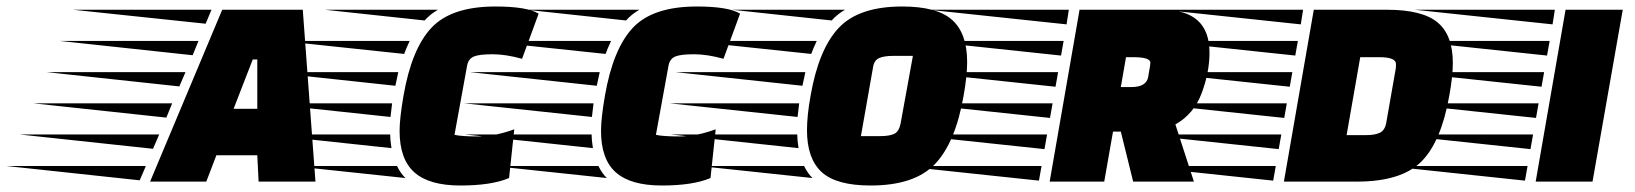

<svg xmlns="http://www.w3.org/2000/svg" viewBox="-270 -559 5032 591"><path d="M526 0 522 -81H396L365 0H192L414 -529H662L701 0ZM522 -224V-376H508L449 -224ZM160 -4 -250 -48H179ZM201 -101 -209 -145H220ZM242 -197 -168 -241H260ZM282 -293 -127 -337H301ZM323 -389 -86 -433H341ZM363 -486 -45 -529H381Z M1297 -11Q1243 12 1147 12Q1051 12 1005.5 -28.5Q960 -69 960 -156Q960 -195 972 -264Q997 -409 1058.5 -474Q1120 -539 1255 -539Q1352 -539 1388 -517L1337 -378Q1287 -392 1246 -392Q1205 -392 1188.5 -385Q1172 -378 1168 -358L1129 -144Q1150 -139 1201.5 -139Q1253 -139 1313 -161ZM937 -241Q933 -210 932 -199L538 -241ZM956 -337 947 -295 556 -337ZM931 -145Q931 -129 935 -103L542 -145ZM991 -433Q979 -407 974 -393L596 -433ZM952 -48Q964 -24 978 -11L629 -48ZM1078 -529Q1054 -515 1037 -496L730 -529Z M1917 -11Q1863 12 1767 12Q1671 12 1625.5 -28.5Q1580 -69 1580 -156Q1580 -195 1592 -264Q1617 -409 1678.5 -474Q1740 -539 1875 -539Q1972 -539 2008 -517L1957 -378Q1907 -392 1866 -392Q1825 -392 1808.5 -385Q1792 -378 1788 -358L1749 -144Q1770 -139 1821.5 -139Q1873 -139 1933 -161ZM1557 -241Q1553 -210 1552 -199L1158 -241ZM1576 -337 1567 -295 1176 -337ZM1551 -145Q1551 -129 1555 -103L1162 -145ZM1611 -433Q1599 -407 1594 -393L1216 -433ZM1572 -48Q1584 -24 1598 -11L1249 -48ZM1698 -529Q1674 -515 1657 -496L1350 -529Z M2507 -539Q2615 -539 2661 -497.5Q2707 -456 2707 -368Q2707 -325 2696 -264Q2671 -120 2608 -54Q2545 12 2410 12Q2304 12 2259 -29.5Q2214 -71 2214 -158Q2214 -203 2225 -264Q2250 -408 2312 -473.5Q2374 -539 2507 -539ZM2439 -140Q2468 -140 2482.5 -147Q2497 -154 2502 -178L2540 -387H2479Q2451 -387 2435.5 -380Q2420 -373 2417 -350L2380 -140ZM2190 -241Q2186 -210 2185 -199L1791 -241ZM2209 -337 2200 -295 1809 -337ZM2184 -145Q2184 -129 2188 -103L1795 -145ZM2244 -433Q2232 -407 2227 -393L1849 -433ZM2205 -48Q2217 -24 2231 -11L1882 -48ZM2331 -529Q2307 -515 2290 -496L1983 -529Z M3307 -529Q3453 -529 3453 -397Q3453 -337 3429 -272.5Q3405 -208 3348 -176L3405 0H3218L3180 -154H3156L3129 0H2961L3053 -529ZM3270 -356Q3270 -357 3271 -366Q3271 -383 3218 -383H3196L3180 -291H3212Q3258 -291 3264 -321ZM2928 -3 2504 -48H2936ZM2962 -196 2538 -241H2970ZM2979 -292 2555 -337H2987ZM2996 -388 2572 -433H3004ZM3013 -484 2589 -529H3020ZM2945 -100 2521 -145H2953Z M3999 -529Q4108 -529 4155 -490Q4202 -451 4202 -365Q4202 -324 4191 -264Q4166 -122 4104.5 -61Q4043 0 3906 0H3682L3774 -529ZM3975 -383H3917L3875 -143H3933Q3962 -143 3977.5 -150.5Q3993 -158 3997 -181L4026 -346Q4027 -350 4027 -362Q4027 -383 3975 -383ZM3649 -3 3225 -48H3657ZM3683 -196 3259 -241H3691ZM3700 -292 3276 -337H3708ZM3717 -388 3293 -433H3725ZM3734 -484 3310 -529H3741ZM3666 -100 3242 -145H3674Z M4457 0 4549 -529H4725L4632 0ZM4424 -3 4000 -48H4432ZM4458 -196 4034 -241H4466ZM4475 -292 4051 -337H4483ZM4492 -388 4068 -433H4500ZM4509 -484 4085 -529H4516ZM4441 -100 4017 -145H4449Z"/></svg>

Font: Faster One
Style: Regular
Weight: 400
Designer: Eduardo Rodriguez Tunni
Foundry: Eduardo Rodriguez Tunni
Version: Version 1.002